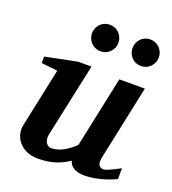

<svg xmlns="http://www.w3.org/2000/svg" viewBox="-134 -825 842 938"><g transform="rotate(20 287.0 -355.5)"><path d="M571.8 -27.8Q561.5 -22.5 543.7 -15.4Q525.9 -8.3 504.2 -2.2Q482.4 3.9 459 8.1Q435.5 12.2 414.1 12.2Q388.2 12.2 372.1 6.8Q356 1.5 346.9 -6.1Q337.9 -13.7 334 -21.7Q330.1 -29.8 329.1 -35.2Q295.9 -12.2 257.3 0Q218.8 12.2 169.9 12.2Q132.8 12.2 107.2 -0.5Q81.5 -13.2 66.7 -32.2Q51.8 -51.3 47.1 -74Q42.5 -96.7 46.9 -117.2L111.8 -423.8L27.8 -433.1V-466.8L192.9 -500H262.2L180.2 -117.2Q177.7 -105.5 179 -94.7Q180.2 -84 184.6 -75.9Q189 -67.9 196.3 -63Q203.6 -58.1 212.9 -58.1Q229.5 -58.1 245.4 -62.7Q261.2 -67.4 276.1 -75.7Q291 -84 305.2 -94.7Q319.3 -105.5 333 -118.2L411.1 -487.8H543.9L461.9 -100.1Q456.1 -72.3 464.1 -60.1Q472.2 -47.9 487.8 -47.9Q491.7 -47.9 496.8 -49.1Q502 -50.3 511 -54Q520 -57.6 534.4 -64.7Q548.8 -71.8 571.8 -84ZM346.2 -653.8Q346.2 -639.6 340.8 -627.2Q335.4 -614.7 326.2 -605.2Q316.9 -595.7 304.2 -590.3Q291.5 -585 277.3 -585Q263.2 -585 250.5 -590.3Q237.8 -595.7 228.5 -605.2Q219.2 -614.7 213.9 -627.2Q208.5 -639.6 208.5 -653.8Q208.5 -668 213.9 -680.7Q219.2 -693.4 228.5 -702.9Q237.8 -712.4 250.5 -717.8Q263.2 -723.1 277.3 -723.1Q291.5 -723.1 304.2 -717.8Q316.9 -712.4 326.2 -702.9Q335.4 -693.4 340.8 -680.7Q346.2 -668 346.2 -653.8ZM556.2 -653.8Q556.2 -639.6 550.8 -627.2Q545.4 -614.7 536.1 -605.2Q526.9 -595.7 514.2 -590.3Q501.5 -585 487.3 -585Q473.1 -585 460.7 -590.3Q448.2 -595.7 439 -605.2Q429.7 -614.7 424.6 -627.2Q419.4 -639.6 419.4 -653.8Q419.4 -668 424.6 -680.7Q429.7 -693.4 439 -702.9Q448.2 -712.4 460.7 -717.8Q473.1 -723.1 487.3 -723.1Q501.5 -723.1 514.2 -717.8Q526.9 -712.4 536.1 -702.9Q545.4 -693.4 550.8 -680.7Q556.2 -668 556.2 -653.8Z"/></g></svg>

Font: Charis SIL APac
Style: Bold Italic
Weight: 700
Italic angle: -11°
Foundry: SIL International
Version: Version 5.000